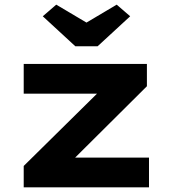

<svg xmlns="http://www.w3.org/2000/svg" viewBox="-20 -806 747 826"><path d="M82 0V-92L449 -454L460 -403H82V-531H612V-435L259 -84L245 -128H621V0ZM304 -607 164 -736 222 -786 367 -700H337L482 -786L540 -736L400 -607Z"/></svg>

Font: Lexend Mega
Style: Bold
Weight: 700
Version: Version 1.007